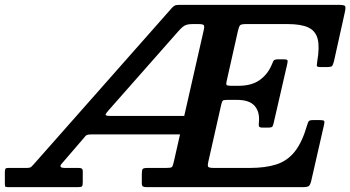

<svg xmlns="http://www.w3.org/2000/svg" viewBox="-70 -770 1441 790"><path d="M722 -671 694 -750H666Q653.5 -750 647.5 -746.2Q641.5 -742.5 636 -736L70.5 -96Q64 -88.5 59 -83.8Q54 -79 40 -79H-35Q-46 -79 -48 -75Q-50 -71 -50 -60V-17Q-50 -6 -48.8 -3Q-47.5 0 -36 0H250.5Q263.5 0 267 -3.2Q270.5 -6.5 270.5 -19V-65Q270.5 -74 266.2 -76.5Q262 -79 253.5 -79H197.5Q182 -79 179.5 -84Q177 -89 183.5 -96L279 -207Q284 -214 290.5 -215.5Q297 -217 309.5 -217H699.5L702 -293H385Q361.5 -293 364.8 -299.8Q368 -306.5 377.5 -317L662.5 -640Q673 -652 681 -658.8Q689 -665.5 698.2 -668.2Q707.5 -671 722 -671ZM840.5 -340.5Q843.5 -352.5 846.5 -355.8Q849.5 -359 864.5 -359H905.5Q956 -359 977.5 -334.5Q999 -310 995.5 -269.5Q994.5 -259.5 995 -252.2Q995.5 -245 1010 -245H1033.5Q1048.5 -245 1051.2 -249.8Q1054 -254.5 1056.5 -266L1111.5 -505Q1114.5 -517.5 1112.8 -521.8Q1111 -526 1095 -526H1074Q1057.5 -526 1054.5 -518.2Q1051.5 -510.5 1046.5 -500Q1029.5 -462 996.8 -439.5Q964 -417 911.5 -417H880Q865.5 -417 862.5 -420.5Q859.5 -424 862.5 -436L909.5 -645Q913.5 -661.5 918 -666.2Q922.5 -671 944 -671H1113Q1168.5 -671 1198.5 -657Q1228.5 -643 1237 -609.8Q1245.5 -576.5 1235.5 -518.5Q1234 -508 1233.5 -501Q1233 -494 1247.5 -494H1274Q1293.5 -494 1297 -499Q1300.5 -504 1304.5 -519.5L1349.5 -722.5Q1353 -740 1349.8 -745Q1346.5 -750 1324 -750H677Q666.5 -750 660.5 -747.5Q654.5 -745 654.5 -733.5V-693.5Q654.5 -679 658.5 -675Q662.5 -671 677 -671H745Q764.5 -671 768.2 -666.8Q772 -662.5 768.5 -647L644.5 -101.5Q641 -86 637 -82.5Q633 -79 613.5 -79H537Q521 -79 517.2 -74.8Q513.5 -70.5 513.5 -53.5V-17Q513.5 -5.5 518 -2.8Q522.5 0 533 0H1175Q1195.5 0 1201 -4.8Q1206.5 -9.5 1210.5 -25.5L1263.5 -257.5Q1266 -269 1263.5 -272.5Q1261 -276 1245.5 -276H1220.5Q1203.5 -276 1200.2 -271.2Q1197 -266.5 1193.5 -254.5Q1173.5 -185 1143.2 -146.8Q1113 -108.5 1068 -93.8Q1023 -79 957.5 -79H811Q790 -79 786.8 -83.5Q783.5 -88 787 -104Z"/></svg>

Font: Besley SemiBold
Style: Italic
Weight: 600
Italic angle: -13°
Designer: Owen Earl
Foundry: indestructible type*
Version: Version 2.001